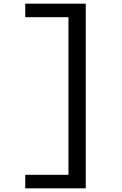

<svg xmlns="http://www.w3.org/2000/svg" viewBox="-20 -821 660 1041"><path d="M116.8 200V126.7H373.8L351.3 145.7V-746.7L373.8 -727.7H116.8V-801H445V200Z"/></svg>

Font: Monaspace Xenon Var
Style: Regular
Weight: 400
Designer: Riley Cran and the Lettermatic Team
Version: Version 1.000 (Monaspace Xenon Var)